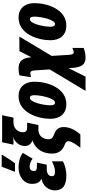

<svg xmlns="http://www.w3.org/2000/svg" viewBox="605 -1414 1045 2302"><g transform="rotate(-90 1128.0 -262.5)"><path d="M221 -606H322C351 -643 396 -714 421 -755L423 -765H280C272 -740 236 -646 224 -620ZM175 10C228 10 292 -2 345 -31V-163C298 -138 256 -126 221 -126C178 -126 167 -141 167 -164C167 -207 206 -225 253 -225H305L330 -343H286C247 -343 229 -351 229 -378C229 -411 249 -430 282 -430C309 -430 346 -419 377 -394L447 -513C393 -550 336 -563 271 -563C155 -563 75 -494 75 -402C75 -337 99 -305 132 -292V-287C38 -269 -3 -189 -3 -128C-3 -32 57 10 175 10Z M508 178H667C725 113 756 47 756 -22C756 -84 724 -115 678 -133C641 -147 610 -160 610 -200C610 -276 654 -325 725 -325H780L809 -460H753C713 -460 694 -475 694 -507C694 -583 749 -624 812 -624H869L898 -760H574L545 -624H579C599 -624 617 -625 641 -629C577 -611 529 -553 529 -489C529 -448 550 -412 592 -399L591 -395C486 -358 438 -265 438 -162C438 -87 471 -39 539 -12C574 1 586 13 587 35C587 73 535 145 508 178Z M1031 10C1224 10 1300 -216 1300 -372C1300 -488 1236 -563 1127 -563C926 -563 855 -326 855 -181C855 -62 920 10 1031 10ZM1050 -126C1027 -126 1017 -146 1017 -180C1017 -261 1052 -427 1106 -427C1129 -427 1138 -409 1138 -372C1138 -292 1101 -126 1050 -126Z M1190 240H1361L1462 37L1465 76C1472 198 1510 240 1588 240C1623 240 1668 233 1705 217V82C1689 91 1664 99 1653 99C1638 99 1625 86 1623 51L1609 -166L1841 -553H1667L1593 -410L1592 -420C1585 -509 1548 -563 1462 -563C1437 -563 1398 -559 1376 -553L1354 -413C1368 -417 1385 -422 1400 -422C1423 -422 1433 -406 1435 -375L1447 -189Z M1973 10C2166 10 2242 -216 2242 -372C2242 -488 2178 -563 2069 -563C1868 -563 1797 -326 1797 -181C1797 -62 1862 10 1973 10ZM1992 -126C1969 -126 1959 -146 1959 -180C1959 -261 1994 -427 2048 -427C2071 -427 2080 -409 2080 -372C2080 -292 2043 -126 1992 -126Z"/></g></svg>

Font: Noto Sans UI Condensed Black
Style: Italic
Weight: 900
Width: 3
Italic angle: -192°
Designer: Monotype Design Team
Foundry: Monotype Imaging Inc.
Version: Version 1.901